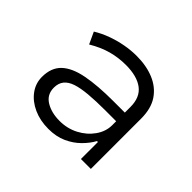

<svg xmlns="http://www.w3.org/2000/svg" viewBox="-118 -680 863 863"><g transform="rotate(45 314.0 -248.5)"><path d="M267 8Q214 8 172 -11Q130 -30 105.5 -63Q81 -96 81 -137Q81 -196 115.5 -228.5Q150 -261 218 -274Q286 -287 385 -287H472V-232H388Q328 -232 283.5 -228Q239 -224 210.5 -214.5Q182 -205 167.5 -187Q153 -169 153 -141Q153 -97 189 -75Q225 -53 277 -53Q326 -53 367 -74.5Q408 -96 433 -131.5Q458 -167 458 -207V-323Q458 -384 419.5 -413Q381 -442 310 -442Q263 -442 219 -430Q175 -418 128 -390L102 -446Q133 -465 168.5 -478Q204 -491 241.5 -498Q279 -505 316 -505Q378 -505 426 -485Q474 -465 501.5 -424.5Q529 -384 529 -319V0H466V-108H460Q445 -80 418 -53Q391 -26 353.5 -9Q316 8 267 8Z"/></g></svg>

Font: Nunito Sans 6pt Light
Style: Regular
Weight: 300
Version: Version 3.101;gftools[0.9.27]